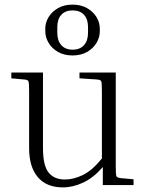

<svg xmlns="http://www.w3.org/2000/svg" viewBox="-20 -801 635 831"><path d="M558 -25V0H425V-78Q385 -32 340.5 -11Q296 10 252 10Q181 10 143.5 -34.5Q106 -79 106 -160V-408Q106 -443 103 -449.5Q100 -456 84 -457L29 -462V-487H166V-161Q166 -84 190.5 -54Q215 -24 261 -24Q298 -24 338.5 -43.5Q379 -63 421 -115V-408Q421 -443 418 -449.5Q415 -456 399 -457L324 -462V-487H481V-79Q481 -44 484 -38Q487 -32 503 -30ZM412 -677V-666Q412 -640 398 -616Q384 -592 357.5 -576.5Q331 -561 294 -561Q257 -561 230.5 -576.5Q204 -592 190 -616Q176 -640 176 -666V-677Q176 -703 190 -726.5Q204 -750 230.5 -765.5Q257 -781 294 -781Q331 -781 357.5 -765.5Q384 -750 398 -726.5Q412 -703 412 -677ZM361 -684Q361 -718 343.5 -737Q326 -756 294 -756Q263 -756 245.5 -737Q228 -718 228 -684V-659Q228 -625 245.5 -605.5Q263 -586 294 -586Q326 -586 343.5 -605.5Q361 -625 361 -659Z"/></svg>

Font: Inria Serif Light
Style: Regular
Weight: 300
Designer: Black Foundry Team
Foundry: Black Foundry
Version: Version 1.000; ttfautohint (v1.8.3)